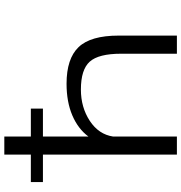

<svg xmlns="http://www.w3.org/2000/svg" viewBox="5 -845 840 890"><g transform="rotate(-90 425.0 -400.0)"><path d="M153.5 0V-621H26V-677H153.5V-800H237V-677H366.5V-621H237V-410Q272.5 -458 335.2 -484.8Q398 -511.5 482 -511.5Q598 -511.5 651.5 -455.8Q705 -400 705 -270V0H621V-258.5Q621 -363 584.2 -404Q547.5 -445 455 -445Q372.5 -445 309.8 -403.8Q247 -362.5 237 -295.5V0Z"/></g></svg>

Font: League Mono Wide Light
Style: Regular
Weight: 300
Width: 8
Designer: Tyler Finck
Foundry: The League of Moveable Type / Tyler Finck
Version: Version 2.210